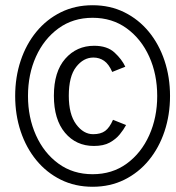

<svg xmlns="http://www.w3.org/2000/svg" viewBox="-20 -701 672 734"><path d="M334 13Q267 13 212.5 -14Q158 -41 119 -88.5Q80 -136 59 -199Q38 -262 38 -334Q38 -406 59 -469Q80 -532 119 -579.5Q158 -627 212.5 -654Q267 -681 334 -681Q401 -681 455.5 -654Q510 -627 549 -579.5Q588 -532 609 -469Q630 -406 630 -334Q630 -262 609 -199Q588 -136 549 -88.5Q510 -41 455.5 -14Q401 13 334 13ZM339 -143Q271 -143 228.5 -193.5Q186 -244 186 -335Q186 -427 229.5 -476.5Q273 -526 340 -526Q390 -526 418 -500Q446 -474 459 -446L409 -426Q396 -456 378 -468.5Q360 -481 337 -481Q299 -481 271 -445Q243 -409 243 -335Q243 -264 271 -226Q299 -188 336 -188Q365 -188 382 -200.5Q399 -213 412 -243L462 -223Q453 -206 438 -187.5Q423 -169 399.5 -156Q376 -143 339 -143ZM334 -35Q409 -35 464.5 -75.5Q520 -116 550.5 -184Q581 -252 581 -334Q581 -417 550.5 -484.5Q520 -552 464.5 -592.5Q409 -633 334 -633Q259 -633 203.5 -592.5Q148 -552 117.5 -484.5Q87 -417 87 -334Q87 -252 117.5 -184Q148 -116 203.5 -75.5Q259 -35 334 -35Z"/></svg>

Font: Atkinson Hyperlegible Mono ExtraLight
Style: Italic
Weight: 200
Italic angle: -12°
Monospace: yes
Designer: Elliott Scott, Megan Eiswerth, Linus Boman, Theodore Petrosky, Letters from Sweden
Foundry: Applied Design Works, Letters from Sweden
Version: Version 2.001